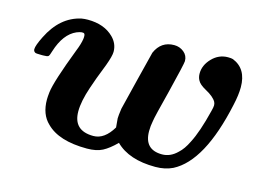

<svg xmlns="http://www.w3.org/2000/svg" viewBox="-70 -576 971 708"><g transform="rotate(15 415.5 -222.0)"><path d="M511 -114Q511 -43 579 -43Q611 -43 637 -69Q655 -85 670 -116Q693 -160 714 -245Q718 -260 718 -267Q718 -274 715 -280Q705 -298 673 -315Q649 -328 642 -342Q636 -353 636 -367Q636 -399 661.5 -425.5Q687 -452 722 -452Q735 -452 741 -450Q796 -428 796 -357Q796 -328 787 -288Q738 -60 633 -6Q604 8 567 8Q466 8 415 -43Q388 -16 365 -4Q342 8 306 8Q198 8 150 -41Q117 -72 117 -129Q117 -139 119 -157Q124 -199 175 -332Q186 -359 189 -379Q191 -395 187 -399Q181 -405 158 -396Q112 -376 90 -306Q85 -288 81 -285Q77 -282 61 -282H55Q34 -282 31 -284Q24 -288 24 -296Q24 -310 42 -346Q85 -433 163 -450Q175 -452 187 -452Q250 -452 286 -416Q309 -393 309 -362Q309 -346 295 -308Q270 -245 259 -211Q240 -155 240 -117Q240 -43 317 -43Q359 -43 390 -95Q387 -128 387 -129Q387 -139 391 -167Q393 -177 419.5 -282.5Q446 -388 448 -396Q469 -444 519 -444Q540 -444 556 -431Q572 -418 572 -397Q572 -387 544 -274Q517 -169 515 -153Q511 -133 511 -114Z"/></g></svg>

Font: KaTeX_Math
Style: Bold Italic
Weight: 700
Version: Version 3699957226